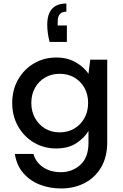

<svg xmlns="http://www.w3.org/2000/svg" viewBox="-20 -833 693 1085"><path d="M260 -596Q247 -649 247 -693Q247 -813 355 -813V-767Q306 -767 306 -711V-689H358V-596ZM325 232Q261 232 205.5 210.5Q150 189 112 145.5Q74 102 64 37H169Q182 84 223.5 112Q265 140 324 140Q388 140 434 98.5Q480 57 480 -26V-93Q457 -54 411.5 -24Q366 6 298 6Q228 6 171.5 -27.5Q115 -61 82 -119.5Q49 -178 49 -251Q49 -325 82 -383Q115 -441 171.5 -474.5Q228 -508 299 -508Q360 -508 407 -481.5Q454 -455 480 -416L490 -496H586V-30Q586 54 551.5 112.5Q517 171 458 201.5Q399 232 325 232ZM317 -85Q364 -85 400 -106.5Q436 -128 457 -165.5Q478 -203 478 -251Q478 -300 457 -337Q436 -374 400 -395Q364 -416 317 -416Q271 -416 235 -395Q199 -374 178 -337Q157 -300 157 -251Q157 -203 178 -165.5Q199 -128 235 -106.5Q271 -85 317 -85Z"/></svg>

Font: Ultramarine Medium
Style: Regular
Weight: 500
Designer: Colophon Foundry, Jonny Pinhorn
Foundry: Colophon Foundry
Version: Version 1.200; ttfautohint (v1.8.3)